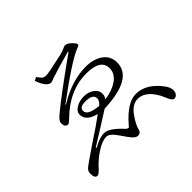

<svg xmlns="http://www.w3.org/2000/svg" viewBox="-165 -1034 1330 1330"><g transform="rotate(-45 500.0 -368.5)"><path d="M529.8 -306.6Q601.6 -316.4 649.4 -347.7Q703.6 -383.8 703.6 -438Q703.6 -526.9 562.5 -526.9Q394.5 -526.9 252.9 -384.8Q232.4 -365.7 224.6 -365.7Q195.8 -365.7 195.8 -408.7Q195.8 -426.8 230 -456.1L246.6 -469.7Q328.1 -538.6 582 -719.7L578.6 -723.6Q421.9 -679.7 381.8 -665Q355 -653.8 347.7 -653.8Q305.7 -653.8 274.9 -742.7L299.8 -755.9Q317.4 -730 326.7 -722.7Q338.9 -712.9 356 -712.9Q382.8 -712.9 523.9 -745.1Q557.6 -752.9 572.8 -761.2Q587.4 -769 596.2 -769Q619.6 -769 645 -741.2Q665 -721.2 665 -710.9Q665 -702.1 647 -695.8Q565.9 -668 308.6 -477.1L311 -473.6Q455.6 -563 593.8 -563Q667.5 -563 716.8 -529.3Q768.6 -493.7 768.6 -430.2Q768.6 -274.9 481 -264.6Q351.6 -182.1 246.6 -117.7L250 -111.8Q312.5 -147.9 358.9 -147.9Q405.8 -147.9 482.9 -64.9Q494.6 -52.7 504.9 -52.7Q507.8 -52.7 520.5 -68.8Q621.1 -184.1 704.6 -184.1Q805.7 -184.1 884.8 -77.6Q908.7 -46.4 908.7 -17.6Q908.7 2 897.5 16.1Q887.2 28.3 872.6 28.3Q852.5 28.3 835 -17.6Q807.1 -86.9 765.6 -121.6Q731 -150.9 691.9 -150.9Q634.8 -150.9 591.8 -86.9Q554.2 -33.7 545.9 2.4Q539.6 32.2 511.7 32.2Q492.7 32.2 470.7 6.3Q457 -8.8 423.8 -58.1Q383.3 -119.1 351.6 -119.1Q300.3 -119.1 224.6 -62Q185.1 -31.7 151.9 6.3Q128.9 29.3 116.7 29.3Q91.8 29.3 91.8 -17.6Q91.8 -42 113.8 -59.6Q131.8 -74.7 249 -153.8Q356.4 -224.1 420.9 -272Q328.6 -294.9 328.6 -356.9Q328.6 -388.2 364.7 -408.7Q396.5 -426.8 440.9 -426.8Q483.4 -426.8 514.2 -403.8Q543.9 -381.8 543.9 -348.6Q543.9 -326.2 529.8 -306.6ZM467.8 -304.7Q495.1 -329.1 495.1 -350.6Q495.1 -394.5 420.9 -394.5Q363.8 -394.5 363.8 -358.9Q363.8 -314 467.8 -304.7Z"/></g></svg>

Font: I.Ming
Style: Regular
Weight: 400
Designer: Ichiten Fonts Project
Version: Version 5.10 Mar 24, 2018